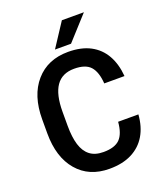

<svg xmlns="http://www.w3.org/2000/svg" viewBox="-164 -1015 961 1131"><g transform="rotate(-20 317.0 -450.0)"><path d="M359.9 -908.7H498L363.3 -760.3H262.7ZM593.8 -233.4Q588.4 -158.2 556.4 -104Q524.4 -49.8 466.6 -20Q408.7 9.8 325.7 9.8Q198.2 9.8 124.8 -76.2Q51.3 -162.1 51.3 -312V-399.4Q51.3 -548.8 126.5 -635Q201.7 -721.2 329.6 -721.2Q412.1 -721.2 468.8 -691.2Q525.4 -661.1 556.6 -605.7Q587.9 -550.3 594.2 -473.6H467.3Q462.4 -546.4 431.6 -581.1Q400.9 -615.7 329.6 -615.7Q253.4 -615.7 216.3 -562Q179.2 -508.3 179.2 -400.4V-312Q179.2 -242.2 193.8 -193.8Q208.5 -145.5 240.7 -120.4Q272.9 -95.2 325.7 -95.2Q397 -95.2 429 -127.9Q460.9 -160.6 466.8 -233.4Z"/></g></svg>

Font: Robert Sans
Style: Bold
Weight: 700
Designer: Christian Robertson (extended by Adam Twardoch)
Foundry: Google
Version: Version 12.135;April 2, 2019;FontCreator 11.5.0.2425 64-bit;